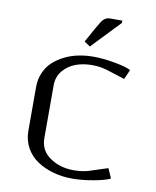

<svg xmlns="http://www.w3.org/2000/svg" viewBox="-88 -860 760 937"><g transform="rotate(10 291.5 -391.0)"><path d="M441.9 -780.3 307.6 -639.6 278.3 -659.2 316.9 -729Q338.9 -768.1 348.1 -777.8Q361.8 -791.5 381.3 -791.5H441.9ZM333.5 10.3Q285.6 10.3 241.7 -1.7Q197.8 -13.7 161.9 -36.9Q126 -60.1 104.7 -97.9Q83.5 -135.7 83.5 -183.1V-399.9Q83.5 -438 97.4 -470.2Q111.3 -502.4 135.5 -524.9Q159.7 -547.4 191.7 -563.2Q223.6 -579.1 259.5 -586.4Q295.4 -593.8 333.5 -593.8Q381.8 -593.8 439.2 -583.5Q496.6 -573.2 521 -560.5L500 -512.7L406.2 -542.5Q373 -552.2 333.5 -552.2Q290 -552.2 252.9 -538.3Q215.8 -524.4 191.2 -494.4Q166.5 -464.4 166.5 -422.9V-160.6Q166.5 -100.1 216.3 -65.7Q266.1 -31.2 333.5 -31.2Q374.5 -31.2 406.2 -40.5L500 -70.8L521 -22.9Q496.6 -10.3 439.2 0Q381.8 10.3 333.5 10.3Z"/></g></svg>

Font: Resagnicto
Style: Regular
Weight: 500
Version: Version 0.9991